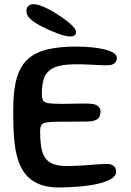

<svg xmlns="http://www.w3.org/2000/svg" viewBox="-20 -838 608 890"><path d="M252.5 31Q189 31 145.5 8Q102 -15 78.2 -61.5Q54.5 -108 47 -179Q45 -196 44 -214.2Q43 -232.5 42.2 -252.2Q41.5 -272 41.5 -293Q41.5 -314 41.5 -336Q41.5 -421.5 58 -477.2Q74.5 -533 109.8 -564.5Q145 -596 200.2 -609Q255.5 -622 332 -622Q369.5 -622 403.8 -618.8Q438 -615.5 464.5 -609Q491 -602.5 506.2 -592.8Q521.5 -583 521.5 -569.5Q521.5 -555.5 513.2 -547.2Q505 -539 492 -536.5Q476.5 -534.5 451 -535.8Q425.5 -537 395 -538.5Q364.5 -540 333 -540Q288 -540 257.5 -533.2Q227 -526.5 208.5 -511Q190 -495.5 182 -469Q174 -442.5 174 -403.5Q174 -383.5 179.2 -373.2Q184.5 -363 204 -359.8Q223.5 -356.5 266.5 -356.5Q277 -356.5 292.5 -356.8Q308 -357 324.8 -357.5Q341.5 -358 356.2 -358Q371 -358 379.5 -358Q417 -358 431.5 -348.5Q446 -339 446 -320.5Q446 -294 428.8 -284.2Q411.5 -274.5 383 -274.5Q370.5 -274.5 355.5 -274.5Q340.5 -274.5 324.2 -274.2Q308 -274 293 -274Q278 -274 266 -274Q221.5 -274 200 -271.2Q178.5 -268.5 172.2 -259.2Q166 -250 166 -230Q166 -197 169 -170.8Q172 -144.5 179.5 -125.2Q187 -106 200.8 -93.5Q214.5 -81 236 -74.8Q257.5 -68.5 288 -68.5Q326 -68.5 362.5 -71Q399 -73.5 428.5 -75.8Q458 -78 474.5 -78Q497 -78 507.5 -68.8Q518 -59.5 518 -41.5Q518 -21.5 493.2 -7.5Q468.5 6.5 428.8 15Q389 23.5 342.5 27.2Q296 31 252.5 31ZM307.5 -669Q284 -669 246.5 -683Q209 -697 173 -715.5Q139.5 -733 121 -749.8Q102.5 -766.5 102.5 -786Q102.5 -802.5 111.5 -810.5Q120.5 -818.5 136 -818.5Q153.5 -818.5 181.2 -806.8Q209 -795 236 -778Q277.5 -752 305 -728.5Q332.5 -705 332.5 -690.5Q332.5 -679 325.5 -674Q318.5 -669 307.5 -669Z"/></svg>

Font: Gluten
Style: Regular
Weight: 400
Designer: Tyler Finck
Foundry: Etcetera Type Company
Version: Version 1.300